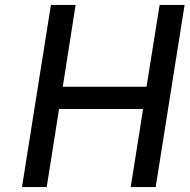

<svg xmlns="http://www.w3.org/2000/svg" viewBox="-20 -757 767 777"><path d="M186 -737H286L234 -406H573L626 -737H727L610 0H509L559 -316H219L169 0H69Z"/></svg>

Font: Exo Medium
Style: Italic
Weight: 500
Italic angle: -9°
Designer: Natanael Gama
Foundry: Natanael Gama
Version: Version 1.500; ttfautohint (v1.6)